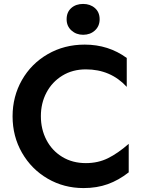

<svg xmlns="http://www.w3.org/2000/svg" viewBox="-20 -943 725 977"><path d="M417 -113Q349 -113 297 -144.5Q245 -176 216.5 -230.5Q188 -285 188 -352Q188 -418 216.5 -472Q245 -526 297 -558Q349 -590 417 -590Q543 -590 625 -501V-648Q532 -716 411 -716Q307 -716 223 -667.5Q139 -619 91.5 -535.5Q44 -452 44 -351Q44 -249 92 -165.5Q140 -82 222.5 -34Q305 14 405 14Q473 14 528.5 -6Q584 -26 635 -66V-211Q580 -163 529.5 -138Q479 -113 417 -113ZM319 -845Q319 -810 343.5 -788Q368 -766 403 -766Q439 -766 463 -788Q487 -810 487 -845Q487 -881 463 -902Q439 -923 403 -923Q366 -923 342.5 -902Q319 -881 319 -845Z"/></svg>

Font: Geom SemiBold
Style: Bold
Weight: 600
Version: Version 1.102